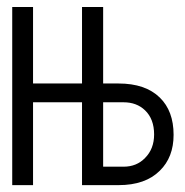

<svg xmlns="http://www.w3.org/2000/svg" viewBox="-20 -539 540 559"><path d="M280.3 -241.2H339.8Q377.9 -241.2 402.3 -217.8Q428.7 -192.4 428.7 -147.5Q428.7 -105.5 402.3 -79.1Q377.9 -53.7 339.8 -53.7H280.3ZM218.8 0H325.2Q403.3 0 445.3 -42Q485.4 -81.1 485.4 -146.5Q485.4 -215.8 445.3 -254.9Q403.3 -295.9 325.2 -295.9H280.3V-518.6H218.8V-295.9H76.2V-518.6H15.6V0H76.2V-241.2H218.8Z"/></svg>

Font: DotumChe
Style: Regular
Weight: 400
Monospace: yes
Version: Version 2.21